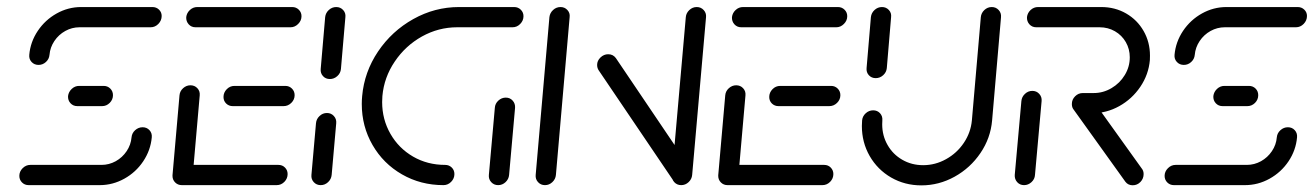

<svg xmlns="http://www.w3.org/2000/svg" viewBox="-20 -539 3825 559"><path d="M395.2 -168.5Q407.4 -168.5 415.2 -160Q423 -151.5 421.9 -139.3Q418.5 -101.5 397 -69.4Q375.6 -37.4 341.9 -18.7Q308.1 0 270.4 0H63.3Q51.9 0 44.1 -7.8Q36.3 -15.6 36.3 -27Q36.3 -39.6 45.9 -49.3Q55.6 -58.9 68.1 -58.9H275.6Q297.4 -58.9 316.9 -69.6Q336.3 -80.4 348.7 -98.9Q361.1 -117.4 363 -139.3Q364.1 -151.5 373.5 -160Q383 -168.5 395.2 -168.5ZM308.9 -261.9Q308.9 -248.9 299.4 -239.4Q290 -230 277 -230H205.2Q193 -230 185.2 -238.5Q177.4 -247 178.1 -259.3Q179.6 -271.5 188.9 -280.2Q198.1 -288.9 210.4 -288.9H281.9Q293.3 -288.9 301.1 -281.1Q308.9 -273.3 308.9 -261.9ZM92.2 -350Q80 -350 72 -358.5Q64.1 -367 65.2 -379.3Q68.5 -417 90 -449.1Q111.5 -481.1 145 -499.8Q178.5 -518.5 216.3 -518.5H423.7Q435.2 -518.5 443 -510.9Q450.7 -503.3 450.7 -492.6Q450.7 -479.3 441.1 -469.4Q431.5 -459.6 418.5 -459.6H211.5Q189.6 -459.6 170.2 -448.9Q150.7 -438.1 138.3 -419.6Q125.9 -401.1 124.1 -379.3Q123 -367 113.7 -358.5Q104.4 -350 92.2 -350Z M482.2 -28.5 502.6 -261.5Q503.7 -273.7 513.1 -282.2Q522.6 -290.7 534.4 -290.7Q546.7 -290.7 554.6 -282.2Q562.6 -273.7 561.5 -261.5L541.1 -28.5ZM817.4 -32.2Q817.4 -19.3 808 -9.6Q798.5 0 785.6 0H509.3Q497.8 0 490 -7.8Q482.2 -15.6 482.2 -27Q482.2 -40 491.7 -49.4Q501.1 -58.9 514.1 -58.9H790.7Q802.2 -58.9 809.8 -51.1Q817.4 -43.3 817.4 -32.2ZM630.7 -256.7Q630.7 -269.6 640.2 -279.3Q649.6 -288.9 662.6 -288.9H810.7Q822.2 -288.9 830 -281.1Q837.8 -273.3 837.8 -261.9Q837.8 -248.9 828.1 -239.4Q818.5 -230 805.6 -230H657.8Q646.3 -230 638.5 -237.6Q630.7 -245.2 630.7 -256.7ZM522.2 -489.3Q523.7 -501.5 533 -510Q542.2 -518.5 554.4 -518.5H830.7Q842.2 -518.5 850 -510.7Q857.8 -503 857.8 -491.9Q857.8 -478.9 848.1 -469.3Q838.5 -459.6 825.9 -459.6H549.3Q537 -459.6 529.3 -468.3Q521.5 -477 522.2 -489.3Z M913.7 0Q901.5 0 893.5 -8.7Q885.6 -17.4 886.7 -29.6L900 -180.4Q901.1 -192.6 910.4 -201.3Q919.6 -210 931.9 -210Q944.1 -210 952 -201.3Q960 -192.6 958.9 -180.4L945.6 -29.6Q944.4 -17.4 935.2 -8.7Q925.9 0 913.7 0ZM940.4 -308.9Q928.1 -308.9 920.4 -317.4Q912.6 -325.9 913.7 -338.1L926.7 -489.3Q928.1 -501.5 937.4 -510Q946.7 -518.5 958.9 -518.5Q971.1 -518.5 979.1 -509.8Q987 -501.1 985.6 -489.3L972.6 -338.1Q971.5 -325.9 962 -317.4Q952.6 -308.9 940.4 -308.9Z M1303 -32.2Q1303 -19.3 1293.5 -9.6Q1284.1 0 1271.1 0Q1204.8 0 1150.4 -31.3Q1095.9 -62.6 1064.6 -116.9Q1033.3 -171.1 1033.3 -236.3Q1033.3 -247.8 1034.4 -259.3Q1040.7 -329.6 1080.7 -389.1Q1120.7 -448.5 1183.3 -483.5Q1245.9 -518.5 1316.3 -518.5H1477Q1488.5 -518.5 1496.3 -510.7Q1504.1 -503 1504.1 -491.9Q1504.1 -478.9 1494.6 -469.3Q1485.2 -459.6 1472.2 -459.6H1311.1Q1256.7 -459.6 1208.5 -432.8Q1160.4 -405.9 1129.3 -359.8Q1098.1 -313.7 1093.3 -259.3Q1092.6 -247.4 1092.6 -241.9Q1092.6 -191.5 1116.7 -149.4Q1140.7 -107.4 1182.6 -83.1Q1224.4 -58.9 1275.9 -58.9Q1287.4 -58.9 1295.2 -51.3Q1303 -43.7 1303 -32.2ZM1430.4 0Q1418.1 0 1410.2 -8.7Q1402.2 -17.4 1403.3 -29.6L1420.7 -225.2Q1421.5 -237.4 1430.9 -246.1Q1440.4 -254.8 1452.6 -254.8Q1464.8 -254.8 1472.6 -246.1Q1480.4 -237.4 1479.6 -225.2L1462.2 -29.6Q1461.1 -17.4 1451.9 -8.7Q1442.6 0 1430.4 0Z M1566.7 0Q1554.4 0 1546.5 -8.7Q1538.5 -17.4 1539.6 -29.6L1579.6 -489.3Q1581.1 -501.5 1590.4 -510Q1599.6 -518.5 1611.9 -518.5Q1624.1 -518.5 1632 -509.8Q1640 -501.1 1638.5 -489.3L1598.5 -29.6Q1597.4 -17.4 1588.1 -8.7Q1578.9 0 1566.7 0ZM1718.5 -350Q1718.5 -362.2 1728.3 -371.7Q1738.1 -381.1 1750.7 -381.1Q1764.8 -381.1 1773 -370L1991.9 -45.9L1943 -9.3L1723.7 -333.3Q1718.5 -340.4 1718.5 -350ZM1963.3 0Q1951.1 0 1943.1 -8.7Q1935.2 -17.4 1936.3 -29.6L1976.7 -489.3Q1977.8 -501.1 1987 -509.8Q1996.3 -518.5 2008.5 -518.5Q2020.7 -518.5 2028.7 -509.8Q2036.7 -501.1 2035.6 -489.3L1995.2 -29.6Q1994.1 -17.4 1984.8 -8.7Q1975.6 0 1963.3 0Z M2071.1 -28.5 2091.5 -261.5Q2092.6 -273.7 2102 -282.2Q2111.5 -290.7 2123.3 -290.7Q2135.6 -290.7 2143.5 -282.2Q2151.5 -273.7 2150.4 -261.5L2130 -28.5ZM2406.3 -32.2Q2406.3 -19.3 2396.9 -9.6Q2387.4 0 2374.4 0H2098.1Q2086.7 0 2078.9 -7.8Q2071.1 -15.6 2071.1 -27Q2071.1 -40 2080.6 -49.4Q2090 -58.9 2103 -58.9H2379.6Q2391.1 -58.9 2398.7 -51.1Q2406.3 -43.3 2406.3 -32.2ZM2219.6 -256.7Q2219.6 -269.6 2229.1 -279.3Q2238.5 -288.9 2251.5 -288.9H2399.6Q2411.1 -288.9 2418.9 -281.1Q2426.7 -273.3 2426.7 -261.9Q2426.7 -248.9 2417 -239.4Q2407.4 -230 2394.4 -230H2246.7Q2235.2 -230 2227.4 -237.6Q2219.6 -245.2 2219.6 -256.7ZM2111.1 -489.3Q2112.6 -501.5 2121.9 -510Q2131.1 -518.5 2143.3 -518.5H2419.6Q2431.1 -518.5 2438.9 -510.7Q2446.7 -503 2446.7 -491.9Q2446.7 -478.9 2437 -469.3Q2427.4 -459.6 2414.8 -459.6H2138.1Q2125.9 -459.6 2118.1 -468.3Q2110.4 -477 2111.1 -489.3Z M2529.6 -311.5Q2517.4 -311.5 2509.6 -320Q2501.9 -328.5 2503 -340.7L2515.6 -489.3Q2517 -501.5 2526.3 -510Q2535.6 -518.5 2547.8 -518.5Q2560 -518.5 2568 -509.8Q2575.9 -501.1 2574.4 -489.3L2561.9 -340.7Q2560.7 -328.5 2551.3 -320Q2541.9 -311.5 2529.6 -311.5ZM2867.4 -518.5Q2879.6 -518.5 2887.6 -509.8Q2895.6 -501.1 2894.4 -488.9L2868.5 -188.5Q2864.1 -137 2834.6 -93.5Q2805.2 -50 2759.4 -24.6Q2713.7 0.7 2662.6 0.7Q2614.1 0.7 2574.4 -22.2Q2534.8 -45.2 2512 -84.8Q2489.3 -124.4 2489.3 -172.2Q2489.3 -177.4 2490 -188.5Q2491.1 -200.7 2500.6 -209.3Q2510 -217.8 2522.2 -217.8Q2534.4 -217.8 2542.2 -209.3Q2550 -200.7 2548.9 -188.5Q2548.5 -184.4 2548.5 -177Q2548.5 -144.1 2564.1 -116.9Q2579.6 -89.6 2606.9 -73.9Q2634.1 -58.1 2667.8 -58.1Q2703 -58.1 2734.4 -75.6Q2765.9 -93 2786.1 -123Q2806.3 -153 2809.6 -188.5L2835.6 -488.9Q2836.7 -501.1 2845.9 -509.8Q2855.2 -518.5 2867.4 -518.5Z M2961.5 0Q2949.3 0 2941.5 -8.7Q2933.7 -17.4 2934.4 -29.6L2953.7 -244.8Q2954.8 -257 2964.1 -265.7Q2973.3 -274.4 2985.6 -274.4Q2997.8 -274.4 3005.7 -265.7Q3013.7 -257 3012.6 -244.8L2993.3 -29.6Q2992.6 -17.4 2983.1 -8.7Q2973.7 0 2961.5 0ZM3309.6 -32.2Q3309.6 -18.9 3300.4 -9.3Q3291.1 0.4 3277.8 0.4Q3264.4 0.4 3256.7 -9.6L3106.3 -219.3Q3100.7 -225.9 3100.7 -235.6Q3100.7 -248.9 3110.2 -258.5Q3119.6 -268.1 3132.6 -268.1Q3139.3 -268.1 3144.8 -265.4Q3150.4 -262.6 3154.1 -257.8L3304.1 -48.5Q3309.6 -41.9 3309.6 -32.2ZM3100.7 -236.3Q3100.7 -249.3 3110.2 -258.7Q3119.6 -268.1 3132.6 -268.1H3164.4Q3191.9 -268.1 3216.1 -282.4Q3240.4 -296.7 3254.8 -320.6Q3269.3 -344.4 3269.3 -372.2Q3269.3 -396.3 3257.8 -416.3Q3246.3 -436.3 3226.1 -448Q3205.9 -459.6 3181.5 -459.6H2997Q2984.8 -459.6 2977 -468.3Q2969.3 -477 2970 -489.3Q2971.5 -501.5 2980.7 -510Q2990 -518.5 3002.2 -518.5H3186.3Q3226.3 -518.5 3258.7 -499.8Q3291.1 -481.1 3309.6 -448.7Q3328.1 -416.3 3328.1 -377Q3328.1 -368.5 3327.8 -364.1Q3324.1 -321.9 3300 -286.3Q3275.9 -250.7 3238.7 -230Q3201.5 -209.3 3159.6 -209.3H3127.4Q3115.9 -209.3 3108.3 -217Q3100.7 -224.8 3100.7 -236.3Z M3729.6 -168.5Q3741.9 -168.5 3749.6 -160Q3757.4 -151.5 3756.3 -139.3Q3753 -101.5 3731.5 -69.4Q3710 -37.4 3676.3 -18.7Q3642.6 0 3604.8 0H3397.8Q3386.3 0 3378.5 -7.8Q3370.7 -15.6 3370.7 -27Q3370.7 -39.6 3380.4 -49.3Q3390 -58.9 3402.6 -58.9H3610Q3631.9 -58.9 3651.3 -69.6Q3670.7 -80.4 3683.1 -98.9Q3695.6 -117.4 3697.4 -139.3Q3698.5 -151.5 3708 -160Q3717.4 -168.5 3729.6 -168.5ZM3643.3 -261.9Q3643.3 -248.9 3633.9 -239.4Q3624.4 -230 3611.5 -230H3539.6Q3527.4 -230 3519.6 -238.5Q3511.9 -247 3512.6 -259.3Q3514.1 -271.5 3523.3 -280.2Q3532.6 -288.9 3544.8 -288.9H3616.3Q3627.8 -288.9 3635.6 -281.1Q3643.3 -273.3 3643.3 -261.9ZM3426.7 -350Q3414.4 -350 3406.5 -358.5Q3398.5 -367 3399.6 -379.3Q3403 -417 3424.4 -449.1Q3445.9 -481.1 3479.4 -499.8Q3513 -518.5 3550.7 -518.5H3758.1Q3769.6 -518.5 3777.4 -510.9Q3785.2 -503.3 3785.2 -492.6Q3785.2 -479.3 3775.6 -469.4Q3765.9 -459.6 3753 -459.6H3545.9Q3524.1 -459.6 3504.6 -448.9Q3485.2 -438.1 3472.8 -419.6Q3460.4 -401.1 3458.5 -379.3Q3457.4 -367 3448.1 -358.5Q3438.9 -350 3426.7 -350Z"/></svg>

Font: 26F Galaxy Sans Medium
Style: Italic
Weight: 500
Italic angle: -5°
Designer: C₂₉H₂₅N₃O₅
Version: Version 1.200